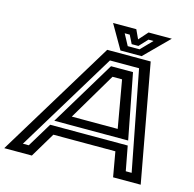

<svg xmlns="http://www.w3.org/2000/svg" viewBox="-175 -981 1119 1105"><g transform="rotate(15 385.0 -429.0)"><path d="M-54.5 0 371.5 -700H630.5L758.5 0H594L568 -148H198.5L110 0ZM42.5 -52.5H77.5L166 -198.5H628L655.5 -52.5H690.5L576 -645H402.5ZM183 -227 417 -614.5H548L623 -227ZM274 -276H547.5L498 -558H441ZM446 -716 364 -858H502.5L527.5 -804L575.5 -858H714L572 -716ZM480 -751H550.5L615.5 -818H585.5L539 -768H499L474 -818H444Z"/></g></svg>

Font: Tourney Expanded SemiBold
Style: Italic
Weight: 600
Width: 7
Italic angle: -12°
Designer: Tyler Finck
Foundry: Etcetera Type Co
Version: Version 1.010; ttfautohint (v1.8.3)